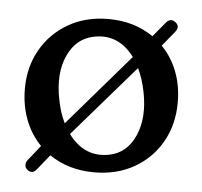

<svg xmlns="http://www.w3.org/2000/svg" viewBox="-43 -521 623 591"><g transform="rotate(5 269.0 -225.5)"><path d="M62.5 21Q55.5 16 54.8 7.2Q54 -1.5 60 -9L97.5 -56Q66.5 -87.5 49.5 -131.5Q32.5 -175.5 32.5 -228Q32.5 -295 62.8 -348.2Q93 -401.5 146.8 -432.5Q200.5 -463.5 270.5 -463.5Q350.5 -463.5 409.5 -422.5L446 -466.5Q460 -484 476 -472Q492 -459.5 478.5 -442.5L440.5 -396Q471.5 -364.5 488.2 -321.2Q505 -278 505 -226Q505 -158 474.8 -104.5Q444.5 -51 390.8 -20.2Q337 10.5 267 10.5Q187.5 10.5 128.5 -30L91 16.5Q78 33 62.5 21ZM141 -203Q148.5 -163.5 164 -132L355 -353.5Q305.5 -420 231 -405.5Q176 -395 150.5 -339Q125 -283 141 -203ZM308.5 -47.5Q363 -58 388 -114.5Q413 -171 397 -250Q389 -290 374 -321L183 -100.5Q233 -33 308.5 -47.5Z"/></g></svg>

Font: Fraunces 72pt S100
Style: Regular
Weight: 400
Version: Version 1.000; ttfautohint (v1.8.3)